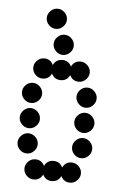

<svg xmlns="http://www.w3.org/2000/svg" viewBox="-50 -719 533 758"><g transform="rotate(5 216.0 -340.0)"><path d="M112 -80Q137 -80 148 -57Q159 -80 184 -80Q209 -80 220 -57Q231 -80 256 -80Q272 -80 284 -68Q296 -56 296 -40Q296 -24 284 -12Q272 0 256 0Q231 0 220 -23Q209 0 184 0Q159 0 148 -23Q137 0 112 0Q96 0 84 -12Q72 -24 72 -40Q72 -56 84 -68Q96 -80 112 -80ZM264 -112Q252 -124 252 -140Q252 -156 264 -168Q276 -180 292 -180Q308 -180 320 -168Q332 -156 332 -140Q332 -124 320 -112Q308 -100 292 -100Q276 -100 264 -112ZM48 -112Q36 -124 36 -140Q36 -156 48 -168Q60 -180 76 -180Q92 -180 104 -168Q116 -156 116 -140Q116 -124 104 -112Q92 -100 76 -100Q60 -100 48 -112ZM264 -212Q252 -224 252 -240Q252 -256 264 -268Q276 -280 292 -280Q308 -280 320 -268Q332 -256 332 -240Q332 -224 320 -212Q308 -200 292 -200Q276 -200 264 -212ZM48 -212Q36 -224 36 -240Q36 -256 48 -268Q60 -280 76 -280Q92 -280 104 -268Q116 -256 116 -240Q116 -224 104 -212Q92 -200 76 -200Q60 -200 48 -212ZM264 -312Q252 -324 252 -340Q252 -356 264 -368Q276 -380 292 -380Q308 -380 320 -368Q332 -356 332 -340Q332 -324 320 -312Q308 -300 292 -300Q276 -300 264 -312ZM48 -312Q36 -324 36 -340Q36 -356 48 -368Q60 -380 76 -380Q92 -380 104 -368Q116 -356 116 -340Q116 -324 104 -312Q92 -300 76 -300Q60 -300 48 -312ZM112 -480Q137 -480 148 -457Q159 -480 184 -480Q209 -480 220 -457Q231 -480 256 -480Q272 -480 284 -468Q296 -456 296 -440Q296 -424 284 -412Q272 -400 256 -400Q231 -400 220 -423Q209 -400 184 -400Q159 -400 148 -423Q137 -400 112 -400Q96 -400 84 -412Q72 -424 72 -440Q72 -456 84 -468Q96 -480 112 -480ZM156 -512Q144 -524 144 -540Q144 -556 156 -568Q168 -580 184 -580Q200 -580 212 -568Q224 -556 224 -540Q224 -524 212 -512Q200 -500 184 -500Q168 -500 156 -512ZM120 -612Q108 -624 108 -640Q108 -656 120 -668Q132 -680 148 -680Q164 -680 176 -668Q188 -656 188 -640Q188 -624 176 -612Q164 -600 148 -600Q132 -600 120 -612Z"/></g></svg>

Font: Dotrice Condensed
Style: Regular
Weight: 400
Width: 2
Monospace: yes
Designer: Paul Flo Williams
Foundry: His Deeds Are Dust
Version: Version 1.001